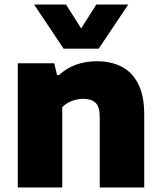

<svg xmlns="http://www.w3.org/2000/svg" viewBox="-20 -828 712 848"><path d="M58.5 0V-548.5H219.5L232 -496.5H241Q306 -557.5 409 -557.5Q469.5 -557.5 516.5 -533.8Q563.5 -510 590.2 -458Q617 -406 617 -322.5V0H420.5V-311Q420.5 -357 401.8 -374.2Q383 -391.5 348.5 -391.5Q322.5 -391.5 297.2 -382Q272 -372.5 255 -354.5V0ZM261 -613 130.5 -808H271.5L338.5 -702.5L405.5 -808H546.5L416 -613Z"/></svg>

Font: Encode Sans SmExp XBd
Style: Regular
Weight: 800
Width: 6
Designer: Multiple Designers
Foundry: Impallari Type
Version: Version 3.002; ttfautohint (v1.8.3) -l 8 -r 50 -G 200 -x 14 